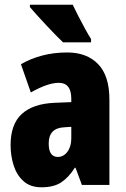

<svg xmlns="http://www.w3.org/2000/svg" viewBox="-20 -786 534 816"><path d="M266 -563Q349 -563 397 -513.5Q445 -464 445 -363V0H328L301 -73H298Q271 -31 239.5 -10.5Q208 10 156 10Q109 10 80 -16Q51 -42 38 -83Q25 -124 25 -169Q25 -258 72.5 -301.5Q120 -345 211 -349L283 -352V-366Q283 -434 230 -434Q183 -434 111 -393L69 -513Q110 -537 159.5 -550Q209 -563 266 -563ZM253 -245Q187 -242 187 -176Q187 -119 226 -119Q250 -119 266.5 -141Q283 -163 283 -198V-247ZM289 -766Q298 -747 313 -717.5Q328 -688 343 -661Q358 -634 367 -620V-606H248Q236 -617 216.5 -637Q197 -657 175.5 -680Q154 -703 135.5 -723.5Q117 -744 107 -756V-766Z"/></svg>

Font: Noto Sans Khmer UI ExtraCondensed Black
Style: Regular
Weight: 900
Width: 2
Designer: Danh Hong and the Monotype Design Team
Foundry: Monotype Imaging Inc.
Version: Version 2.002; ttfautohint (v1.8.4.7-5d5b)